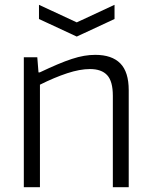

<svg xmlns="http://www.w3.org/2000/svg" viewBox="-20 -778 631 798"><path d="M142 -758 299 -685 456 -758V-699L299 -626L142 -699ZM79 -540H135L140 -477H145Q185 -496 218 -510Q251 -524 278.5 -533Q306 -542 329.5 -546Q353 -550 376 -550Q445 -550 480 -514.5Q515 -479 515 -403V0H449V-380Q449 -440 425.5 -465.5Q402 -491 354 -491Q312 -491 259 -473.5Q206 -456 146 -426V0H79Z"/></svg>

Font: Encode Sans Normal
Style: Light
Weight: 300
Designer: Pablo Impallari, Andres Torresi
Foundry: Pablo Impallari, Andres Torresi
Version: Version 1.000; ttfautohint (v1.00) -l 8 -r 50 -G 200 -x 14 -